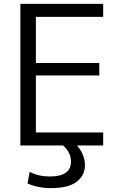

<svg xmlns="http://www.w3.org/2000/svg" viewBox="-20 -750 627 990"><path d="M512 -663H165V-425H492V-361H165V-67H512V0H377Q418 48 418 102Q418 154 375.5 187Q333 220 243 220Q176 220 122 196L133 136Q179 160 236 160Q346 160 346 84Q346 36 305 0H85V-730H512Z"/></svg>

Font: Mplus 1p
Style: Regular
Weight: 400
Version: Version 1.061